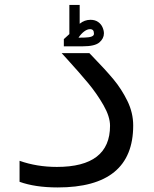

<svg xmlns="http://www.w3.org/2000/svg" viewBox="-20 -776 640 800"><path d="M61.5 -18.5V-106Q133.5 -80.5 217 -80.5Q438.5 -80.5 438.5 -252Q438.5 -290 411.5 -337.2Q384.5 -384.5 348.8 -427.8Q313 -471 258.5 -531L237 -554.5H352.5L365.5 -541Q419 -486 452.8 -445.5Q486.5 -405 510.8 -355.5Q535 -306 535 -253Q535 5 220.5 5Q126.5 5 61.5 -18.5ZM269 -634V-755.5H312V-677Q332 -693.5 357 -693.5Q376 -693.5 388.8 -684.5Q401.5 -675.5 407.2 -662.2Q413 -649 413 -637Q413 -615.5 394 -599.2Q375 -583 324.5 -583H246V-613ZM371.5 -635Q371.5 -645.5 367.5 -650Q363.5 -654.5 355 -654.5Q343.5 -654.5 330.8 -645Q318 -635.5 307 -619L333.5 -619.5Q371.5 -620.5 371.5 -635Z"/></svg>

Font: JuliaMono Medium
Style: Italic
Weight: 500
Italic angle: -9°
Monospace: yes
Designer: cormullion
Foundry: corm
Version: Version 0.054; ttfautohint (v1.8.4)